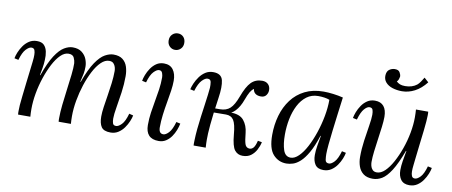

<svg xmlns="http://www.w3.org/2000/svg" viewBox="-67 -1015 3048 1296"><g transform="rotate(10 1457.5 -366.5)"><path d="M733 11Q686 11 669.5 -14Q653 -39 653 -85Q653 -113 658.5 -151Q664 -189 671 -232Q678 -275 683.5 -319Q689 -363 689 -403Q689 -415 685 -429Q681 -443 671 -453.5Q661 -464 641 -464Q613 -464 586 -438Q559 -412 536 -368Q513 -324 495.5 -270.5Q478 -217 468 -160.5Q458 -104 458 -53Q458 -38 458.5 -25.5Q459 -13 460 0H376Q375 -7 375 -12.5Q375 -18 375 -26Q375 -64 380.5 -116Q386 -168 393.5 -223Q401 -278 406.5 -327Q412 -376 411 -407Q410 -424 401 -444Q392 -464 363 -464Q335 -464 308.5 -438Q282 -412 259 -368Q236 -324 218 -270.5Q200 -217 190 -160.5Q180 -104 180 -53Q180 -38 180.5 -25.5Q181 -13 182 0H98Q97 -7 97 -12.5Q97 -18 97 -26Q97 -43 98.5 -65.5Q100 -88 104.5 -125.5Q109 -163 116 -226Q123 -285 127 -318Q131 -351 133 -368.5Q135 -386 135.5 -395.5Q136 -405 136 -416Q136 -434 131 -447.5Q126 -461 109 -461Q93 -461 72 -439Q51 -417 36 -364L8 -370Q11 -388 20.5 -411.5Q30 -435 46 -458Q62 -481 85 -496Q108 -511 138 -511Q171 -511 187 -494.5Q203 -478 208.5 -451.5Q214 -425 212 -394Q211 -366 206 -337.5Q201 -309 197 -288H200Q232 -379 263.5 -427Q295 -475 325.5 -493Q356 -511 383 -511Q423 -511 446.5 -492.5Q470 -474 480 -448Q490 -422 490 -397Q490 -369 486 -349Q482 -329 473 -291H476Q509 -382 541.5 -429.5Q574 -477 605 -494Q636 -511 663 -511Q703 -511 726 -493Q749 -475 758.5 -445.5Q768 -416 768 -381Q768 -326 760 -268.5Q752 -211 743.5 -162.5Q735 -114 735 -85Q735 -67 739.5 -53Q744 -39 762 -39Q779 -39 800 -60.5Q821 -82 836 -136L864 -129Q861 -112 851 -88Q841 -64 825 -41.5Q809 -19 786 -4Q763 11 733 11Z M1009 -511Q1051 -511 1072 -482.5Q1093 -454 1093 -407Q1093 -377 1087.5 -338.5Q1082 -300 1074 -256Q1066 -212 1060.5 -167.5Q1055 -123 1055 -81Q1055 -61 1062.5 -50Q1070 -39 1086 -39Q1103 -39 1123.5 -61Q1144 -83 1159 -136L1187 -130Q1183 -109 1173.5 -84.5Q1164 -60 1149 -38.5Q1134 -17 1112.5 -3Q1091 11 1063 11Q1017 11 995 -13Q973 -37 973 -83Q973 -127 979 -168.5Q985 -210 992.5 -250.5Q1000 -291 1006 -332Q1012 -373 1012 -416Q1012 -429 1006.5 -445Q1001 -461 984 -461Q968 -461 947 -439Q926 -417 911 -364L883 -370Q886 -388 895 -411.5Q904 -435 919.5 -458Q935 -481 957 -496Q979 -511 1009 -511ZM1066 -727Q1089 -727 1104 -711.5Q1119 -696 1119 -670Q1119 -645 1103 -629.5Q1087 -614 1065 -614Q1043 -614 1027.5 -629.5Q1012 -645 1012 -670Q1012 -696 1028 -711.5Q1044 -727 1066 -727Z M1638 11Q1604 11 1583.5 -15Q1563 -41 1556 -120Q1550 -191 1533 -217.5Q1516 -244 1480 -244L1373 -243L1374 -272H1507V-263Q1572 -263 1599.5 -229Q1627 -195 1632 -145Q1637 -93 1644.5 -70Q1652 -47 1674 -45Q1690 -44 1702 -57Q1714 -70 1723 -107L1751 -102Q1745 -74 1731 -48Q1717 -22 1694.5 -5.5Q1672 11 1638 11ZM1301 0Q1300 -6 1300.5 -15Q1301 -24 1301 -36Q1302 -72 1306 -114.5Q1310 -157 1316 -200.5Q1322 -244 1327.5 -284Q1333 -324 1337 -355.5Q1341 -387 1342 -403Q1343 -423 1340 -442Q1337 -461 1316 -461Q1300 -461 1278.5 -439Q1257 -417 1241 -364L1213 -370Q1217 -388 1227 -411.5Q1237 -435 1253.5 -458Q1270 -481 1293 -496Q1316 -511 1346 -511Q1402 -511 1412.5 -467.5Q1423 -424 1411 -346Q1402 -287 1396.5 -240.5Q1391 -194 1387.5 -158.5Q1384 -123 1383 -97.5Q1382 -72 1382 -55Q1382 -43 1382.5 -29Q1383 -15 1384 0ZM1433 -254V-272Q1477 -272 1503 -296Q1529 -320 1551 -380Q1577 -451 1606.5 -481Q1636 -511 1682 -511Q1708 -511 1723 -496Q1738 -481 1738 -456Q1738 -436 1726 -420.5Q1714 -405 1691 -405Q1666 -405 1652 -416Q1638 -427 1636 -447Q1622 -438 1611 -419.5Q1600 -401 1586 -363Q1569 -315 1540.5 -284.5Q1512 -254 1478 -254Z M2103 -511Q2133 -511 2169 -506.5Q2205 -502 2237 -494Q2229 -434 2221.5 -374.5Q2214 -315 2207.5 -261.5Q2201 -208 2197 -165.5Q2193 -123 2193 -99Q2193 -79 2196 -59Q2199 -39 2221 -39Q2238 -39 2258.5 -61Q2279 -83 2294 -136L2322 -130Q2319 -112 2309.5 -88.5Q2300 -65 2284 -42Q2268 -19 2245 -4Q2222 11 2192 11Q2152 11 2135 -14Q2118 -39 2118 -79Q2118 -108 2123.5 -142Q2129 -176 2136 -213H2133Q2109 -139 2083.5 -94.5Q2058 -50 2032.5 -27Q2007 -4 1983 3.5Q1959 11 1938 11Q1884 11 1847.5 -29Q1811 -69 1811 -163Q1811 -233 1829 -296Q1847 -359 1883.5 -407.5Q1920 -456 1975 -483.5Q2030 -511 2103 -511ZM2072 -475Q2027 -475 1993.5 -450Q1960 -425 1938 -382.5Q1916 -340 1905.5 -287.5Q1895 -235 1895 -180Q1895 -116 1909 -74.5Q1923 -33 1960 -33Q1987 -33 2014.5 -60Q2042 -87 2066 -132.5Q2090 -178 2109 -234.5Q2128 -291 2139 -350Q2150 -409 2150 -463Q2135 -469 2115 -472Q2095 -475 2072 -475Z M2530 11Q2490 11 2466 -7Q2442 -25 2431.5 -55Q2421 -85 2421 -119Q2421 -175 2429 -232Q2437 -289 2445 -337.5Q2453 -386 2453 -414Q2453 -433 2448.5 -447Q2444 -461 2426 -461Q2410 -461 2390.5 -439Q2371 -417 2356 -364L2328 -370Q2331 -388 2340 -411.5Q2349 -435 2364.5 -458Q2380 -481 2402.5 -496Q2425 -511 2455 -511Q2495 -511 2515.5 -486Q2536 -461 2536 -414Q2536 -386 2531 -345Q2526 -304 2519.5 -259.5Q2513 -215 2508 -173Q2503 -131 2503 -99Q2503 -88 2506.5 -73Q2510 -58 2520.5 -47Q2531 -36 2550 -36Q2578 -36 2605 -62Q2632 -88 2656 -132Q2680 -176 2699 -229.5Q2718 -283 2728.5 -339.5Q2739 -396 2739 -447Q2739 -462 2738.5 -474.5Q2738 -487 2737 -500H2821Q2822 -493 2822 -487.5Q2822 -482 2822 -474Q2822 -457 2820 -433.5Q2818 -410 2814 -371.5Q2810 -333 2802 -270Q2795 -212 2791.5 -179Q2788 -146 2786 -129.5Q2784 -113 2783.5 -104Q2783 -95 2783 -84Q2783 -66 2788.5 -53Q2794 -40 2810 -40Q2827 -40 2847.5 -61.5Q2868 -83 2883 -136L2911 -130Q2908 -112 2898.5 -88.5Q2889 -65 2873 -42Q2857 -19 2834 -4Q2811 11 2781 11Q2741 11 2722.5 -14Q2704 -39 2704 -79Q2704 -108 2709.5 -142Q2715 -176 2722 -213H2719Q2685 -122 2654 -73.5Q2623 -25 2593 -7Q2563 11 2530 11ZM2622 -605Q2587 -605 2557 -614.5Q2527 -624 2509.5 -644Q2492 -664 2494 -693Q2496 -720 2512 -731.5Q2528 -743 2547 -744Q2574 -745 2583.5 -729.5Q2593 -714 2593 -700Q2592 -692 2588.5 -682Q2585 -672 2577 -664Q2588 -654 2601.5 -648.5Q2615 -643 2637 -643Q2685 -643 2717 -668Q2728 -677 2738 -692Q2748 -707 2757 -722L2787 -695Q2751 -649 2708.5 -627Q2666 -605 2622 -605Z"/></g></svg>

Font: Lora
Style: Italic
Weight: 400
Italic angle: -3°
Designer: Olga Karpushina, Alexei Vanyashin (Cyrillic)
Foundry: Cyreal
Version: Version 3.008